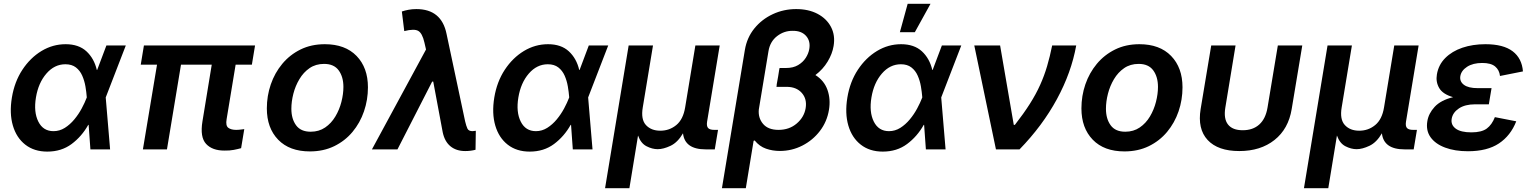

<svg xmlns="http://www.w3.org/2000/svg" viewBox="-20 -785 8049 1009"><path d="M228.5 11.7Q159.7 11.7 113 -24.7Q66.4 -61 47.6 -125.2Q28.8 -189.5 42.5 -272.5Q56.2 -355.5 97.7 -418.5Q139.2 -481.4 198.2 -517.1Q257.3 -552.7 324.7 -552.7Q393.6 -552.7 434.1 -515.4Q474.6 -478 488.8 -417.5H490.7L539.1 -545.9H641.1L535.6 -272.9L558.6 0H455.1L445.8 -128.9H443.8Q409.7 -67.9 356.2 -28.1Q302.7 11.7 228.5 11.7ZM436 -272.9V-274.4Q434.1 -300.8 429 -330.8Q423.8 -360.8 412.1 -387.5Q400.4 -414.1 378.9 -430.7Q357.4 -447.3 323.7 -447.3Q266.1 -447.3 223.9 -398.4Q181.6 -349.6 168.9 -272.9Q156.2 -196.3 181.4 -146Q206.5 -95.7 261.2 -95.7Q293 -95.7 320.6 -113Q348.1 -130.4 370.6 -157.5Q393.1 -184.6 409.4 -215.1Q425.8 -245.6 435.5 -271.5Z M1320.3 -545.9 1303.7 -445.3H1218.3L1170.9 -158.7Q1165 -124.5 1179.7 -113.5Q1194.3 -102.5 1220.7 -102.5Q1232.9 -102.5 1244.1 -104Q1255.4 -105.5 1263.7 -106.4L1247.1 -6.3Q1230 -1.5 1208.3 2.7Q1186.5 6.8 1160.6 6.3Q1096.2 6.8 1063.2 -28.6Q1030.3 -64 1043.9 -147L1092.8 -445.3H931.2L857.4 0H731L805.2 -445.3H719.7L736.3 -545.9Z M1608.4 10.7Q1501.5 10.7 1441.9 -50.8Q1382.3 -112.3 1382.3 -215.3Q1382.3 -281.2 1403.1 -341.6Q1423.8 -401.9 1463.4 -449.5Q1502.9 -497.1 1559.3 -524.9Q1615.7 -552.7 1687 -552.7Q1793.9 -552.7 1853.8 -491Q1913.6 -429.2 1913.6 -326.2Q1913.6 -260.3 1892.8 -199.7Q1872.1 -139.2 1832.5 -91.8Q1793 -44.4 1736.3 -16.8Q1679.7 10.7 1608.4 10.7ZM1612.8 -92.8Q1656.2 -92.8 1688.7 -115Q1721.2 -137.2 1742.4 -172.9Q1763.7 -208.5 1774.2 -249.8Q1784.7 -291 1784.7 -328.1Q1784.7 -381.3 1759.8 -415.3Q1734.9 -449.2 1683.1 -449.2Q1639.2 -449.2 1606.9 -427Q1574.7 -404.8 1553.5 -369.1Q1532.2 -333.5 1521.7 -292.5Q1511.2 -251.5 1511.2 -213.4Q1511.2 -160.6 1535.9 -126.7Q1560.5 -92.8 1612.8 -92.8Z M2424.8 8.8Q2377.9 8.8 2347.4 -16.1Q2316.9 -41 2306.6 -89.8L2256.8 -356H2251L2068.8 0H1934.6L2218.8 -524.9L2210.4 -561.5Q2199.2 -610.8 2177.7 -622.8Q2156.2 -634.8 2104.5 -621.6L2091.8 -724.6Q2107.4 -730 2126.7 -733.6Q2146 -737.3 2168 -737.3Q2300.3 -737.3 2326.7 -606.9L2424.3 -147.5Q2430.2 -122.6 2436.5 -109.1Q2442.9 -95.7 2463.4 -95.7Q2473.6 -96.2 2480.5 -97.7L2479 2Q2454.1 8.8 2424.8 8.8Z M2763.7 11.7Q2694.8 11.7 2648.2 -24.7Q2601.6 -61 2582.8 -125.2Q2564 -189.5 2577.6 -272.5Q2591.3 -355.5 2632.8 -418.5Q2674.3 -481.4 2733.4 -517.1Q2792.5 -552.7 2859.9 -552.7Q2928.7 -552.7 2969.2 -515.4Q3009.8 -478 3023.9 -417.5H3025.9L3074.2 -545.9H3176.3L3070.8 -272.9L3093.8 0H2990.2L2981 -128.9H2979Q2944.8 -67.9 2891.4 -28.1Q2837.9 11.7 2763.7 11.7ZM2971.2 -272.9V-274.4Q2969.2 -300.8 2964.1 -330.8Q2959 -360.8 2947.3 -387.5Q2935.5 -414.1 2914.1 -430.7Q2892.6 -447.3 2858.9 -447.3Q2801.3 -447.3 2759 -398.4Q2716.8 -349.6 2704.1 -272.9Q2691.4 -196.3 2716.6 -146Q2741.7 -95.7 2796.4 -95.7Q2828.1 -95.7 2855.7 -113Q2883.3 -130.4 2905.8 -157.5Q2928.2 -184.6 2944.6 -215.1Q2960.9 -245.6 2970.7 -271.5Z M3159.7 204.1 3283.7 -545.9H3411.6L3357.9 -220.7Q3347.2 -157.7 3374.5 -127.9Q3401.9 -98.1 3450.2 -98.1Q3498 -98.1 3534.2 -127.9Q3570.3 -157.7 3580.6 -220.7L3634.3 -545.9H3762.2L3695.8 -145Q3692.4 -122.1 3701.2 -112.3Q3710 -102.5 3733.9 -102.5H3753.4L3736.3 0H3688.5Q3578.6 0 3569.3 -84.5Q3541.5 -36.6 3503.9 -18.8Q3466.3 -1 3436.5 -1Q3407.7 -1 3377.7 -16.4Q3347.7 -31.7 3333 -72.8L3287.6 204.1Z M4164.1 -737.3Q4229 -737.3 4276.6 -712.2Q4324.2 -687 4347.2 -643.1Q4370.1 -599.1 4360.8 -543.5Q4354 -502 4329.3 -461.2Q4304.7 -420.4 4265.1 -390.6Q4311 -361.8 4328.4 -313Q4345.7 -264.2 4336.4 -208Q4326.2 -145.5 4288.8 -96.7Q4251.5 -47.9 4196.3 -19.8Q4141.1 8.3 4078.1 8.3Q4040 8.3 4005.6 -3.7Q3971.2 -15.6 3945.8 -46.9L3940.4 -44.9L3899.4 204.1H3773.9L3894.5 -522.9Q3905.3 -587.4 3944.3 -635.5Q3983.4 -683.6 4040.8 -710.4Q4098.1 -737.3 4164.1 -737.3ZM4075.2 -420.9H4075.7L4076.7 -427.7H4111.3Q4148.4 -427.7 4174.1 -442.9Q4199.7 -458 4214.4 -481Q4229 -503.9 4232.9 -527.3Q4240.2 -568.8 4216.1 -596.2Q4191.9 -623.5 4146 -623Q4100.1 -623.5 4063.5 -595Q4026.9 -566.4 4018.6 -516.6L3967.8 -210Q3963.4 -165.5 3990 -134Q4016.6 -102.5 4071.3 -102.5Q4127.9 -102.5 4167 -136Q4206.1 -169.4 4213.9 -216.8Q4221.7 -265.1 4193.4 -296.9Q4165 -328.6 4114.3 -328.6H4060.5L4062 -339.8H4061.5L4069.3 -383.3Z M4619.1 11.7Q4550.3 11.7 4503.7 -24.7Q4457 -61 4438.2 -125.2Q4419.4 -189.5 4433.1 -272.5Q4446.8 -355.5 4488.3 -418.5Q4529.8 -481.4 4588.9 -517.1Q4647.9 -552.7 4715.3 -552.7Q4784.2 -552.7 4824.7 -515.4Q4865.2 -478 4879.4 -417.5H4881.3L4929.7 -545.9H5031.7L4926.3 -272.9L4949.2 0H4845.7L4836.4 -128.9H4834.5Q4800.3 -67.9 4746.8 -28.1Q4693.4 11.7 4619.1 11.7ZM4826.7 -272.9V-274.4Q4824.7 -300.8 4819.6 -330.8Q4814.5 -360.8 4802.7 -387.5Q4791 -414.1 4769.5 -430.7Q4748 -447.3 4714.4 -447.3Q4656.7 -447.3 4614.5 -398.4Q4572.3 -349.6 4559.6 -272.9Q4546.9 -196.3 4572 -146Q4597.2 -95.7 4651.9 -95.7Q4683.6 -95.7 4711.2 -113Q4738.8 -130.4 4761.2 -157.5Q4783.7 -184.6 4800 -215.1Q4816.4 -245.6 4826.2 -271.5ZM4709 -615.7 4750 -765.1H4870.1L4787.6 -615.7Z M5213.9 0 5100.1 -545.9H5235.8L5307.6 -128.9H5313.5Q5359.9 -188.5 5392.1 -239.3Q5424.3 -290 5446 -338.4Q5467.8 -386.7 5482.7 -437.3Q5497.6 -487.8 5509.3 -545.9H5635.7Q5610.4 -404.3 5534.4 -264.2Q5458.5 -124 5337.9 0Z M5889.2 10.7Q5782.2 10.7 5722.7 -50.8Q5663.1 -112.3 5663.1 -215.3Q5663.1 -281.2 5683.8 -341.6Q5704.6 -401.9 5744.1 -449.5Q5783.7 -497.1 5840.1 -524.9Q5896.5 -552.7 5967.8 -552.7Q6074.7 -552.7 6134.5 -491Q6194.3 -429.2 6194.3 -326.2Q6194.3 -260.3 6173.6 -199.7Q6152.8 -139.2 6113.3 -91.8Q6073.7 -44.4 6017.1 -16.8Q5960.4 10.7 5889.2 10.7ZM5893.6 -92.8Q5937 -92.8 5969.5 -115Q6002 -137.2 6023.2 -172.9Q6044.4 -208.5 6054.9 -249.8Q6065.4 -291 6065.4 -328.1Q6065.4 -381.3 6040.5 -415.3Q6015.6 -449.2 5963.9 -449.2Q5919.9 -449.2 5887.7 -427Q5855.5 -404.8 5834.2 -369.1Q5813 -333.5 5802.5 -292.5Q5792 -251.5 5792 -213.4Q5792 -160.6 5816.7 -126.7Q5841.3 -92.8 5893.6 -92.8Z M6492.7 8.8Q6380.4 8.8 6326.4 -49.3Q6272.5 -107.4 6289.6 -211.9L6345.2 -545.9H6473.1L6419.4 -219.7Q6409.7 -161.1 6433.3 -130.9Q6457 -100.6 6510.7 -100.6Q6564.5 -100.6 6597.9 -130.9Q6631.3 -161.1 6641.1 -219.7L6695.3 -545.9H6823.7L6768.1 -211.9Q6751 -107.4 6677.7 -49.3Q6604.5 8.8 6492.7 8.8Z M6832.5 204.1 6956.5 -545.9H7084.5L7030.8 -220.7Q7020 -157.7 7047.4 -127.9Q7074.7 -98.1 7123 -98.1Q7170.9 -98.1 7207 -127.9Q7243.2 -157.7 7253.4 -220.7L7307.1 -545.9H7435.1L7368.7 -145Q7365.2 -122.1 7374 -112.3Q7382.8 -102.5 7406.7 -102.5H7426.3L7409.2 0H7361.3Q7251.5 0 7242.2 -84.5Q7214.4 -36.6 7176.8 -18.8Q7139.2 -1 7109.4 -1Q7080.6 -1 7050.5 -16.4Q7020.5 -31.7 7005.9 -72.8L6960.4 204.1Z M7694.3 9.8Q7625.5 9.8 7574.5 -9.3Q7523.4 -28.3 7498 -63.7Q7472.7 -99.1 7481 -148.4Q7487.3 -188.5 7519.3 -223.4Q7551.3 -258.3 7616.2 -274.4Q7562 -290 7543.2 -322.5Q7524.4 -355 7531.2 -394Q7539.6 -444.3 7575 -480Q7610.4 -515.6 7665 -534.2Q7719.7 -552.7 7786.1 -552.7Q7880.4 -552.7 7929.2 -515.6Q7978 -478.5 7983.4 -409.7L7862.8 -385.7Q7859.4 -417 7837.4 -435.5Q7815.4 -454.1 7769.5 -454.1Q7720.7 -454.1 7689.9 -434.1Q7659.2 -414.1 7654.3 -384.8Q7649.9 -356.9 7673.1 -339.4Q7696.3 -321.8 7745.6 -321.8H7818.4L7808.6 -263.7L7804.2 -236.8H7731.4Q7679.2 -236.8 7646.7 -215.1Q7614.3 -193.4 7608.9 -160.6Q7603.5 -128.9 7630.1 -109.1Q7656.7 -89.4 7712.4 -89.4Q7766.1 -89.4 7793.2 -109.4Q7820.3 -129.4 7835.9 -169.4L7948.2 -147.5Q7918.9 -72.3 7857.2 -31.2Q7795.4 9.8 7694.3 9.8Z"/></svg>

Font: Inter Semi Bold
Style: Italic
Weight: 600
Italic angle: -9.39999°
Designer: Rasmus Andersson
Foundry: rsms
Version: Version 4.000;git-3c8e0fc